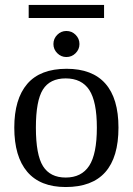

<svg xmlns="http://www.w3.org/2000/svg" viewBox="-20 -751 540 781"><path d="M461.9 -231.9Q461.9 9.8 247.1 9.8Q143.6 9.8 90.8 -52.2Q38.1 -114.3 38.1 -231.9Q38.1 -348.1 90.8 -409.7Q143.6 -471.2 251 -471.2Q355.5 -471.2 408.7 -410.9Q461.9 -350.6 461.9 -231.9ZM374 -231.9Q374 -337.4 343.3 -384.8Q312.5 -432.1 247.1 -432.1Q183.1 -432.1 154.5 -386.7Q126 -341.3 126 -231.9Q126 -121.1 155 -75Q184.1 -28.8 247.1 -28.8Q311.5 -28.8 342.8 -76.7Q374 -124.5 374 -231.9ZM303.2 -571.8Q303.2 -550.3 287.6 -534.7Q272 -519 250 -519Q228.5 -519 212.9 -534.7Q197.3 -550.3 197.3 -571.8Q197.3 -593.8 212.9 -609.4Q228.5 -625 250 -625Q272 -625 287.6 -609.4Q303.2 -593.8 303.2 -571.8ZM96.7 -677.7V-731H403.3V-677.7Z"/></svg>

Font: Tinos
Style: Regular
Weight: 400
Designer: Steve Matteson
Foundry: Monotype Imaging Inc.
Version: Version 1.23